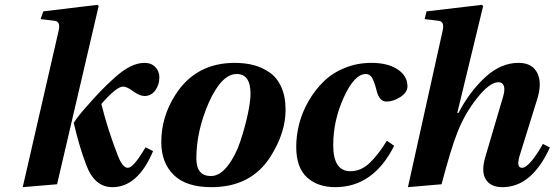

<svg xmlns="http://www.w3.org/2000/svg" viewBox="-20 -762 2294 794"><path d="M74 12 222 -633Q232 -673 206 -676L148 -683L159 -715L383 -742L388 -737L216 0ZM285 -254Q302 -281 335 -318Q370 -358 394 -383Q418 -408 452.5 -439.5Q487 -471 518 -486.5Q549 -502 577 -502Q606 -502 622.5 -484.5Q639 -467 639 -443Q639 -411 622 -388Q605 -365 578 -365Q558 -365 533 -383Q505 -404 489 -404Q462 -404 399 -332Q426 -224 468 -117Q487 -68 509 -68Q532 -68 582 -153L613 -137Q550 12 445 12Q371 12 337 -79Q308 -154 285 -254Z M647 -174Q647 -280 706 -371Q790 -502 951 -502Q993 -502 1028 -493Q1063 -484 1094 -463Q1125 -442 1143 -402.5Q1161 -363 1161 -308Q1161 -213 1099 -115Q1019 12 854 12Q750 12 698.5 -38.5Q647 -89 647 -174ZM792 -107Q792 -34 852 -34Q889 -34 921.5 -76Q954 -118 973.5 -176.5Q993 -235 1004.5 -289Q1016 -343 1016 -374Q1016 -456 959 -456Q897 -456 844 -339Q792 -220 792 -107Z M1205 -155Q1205 -202 1217.5 -250.5Q1230 -299 1256 -344Q1282 -389 1318 -424.5Q1354 -460 1405.5 -481Q1457 -502 1516 -502Q1584 -502 1624.5 -475Q1665 -448 1665 -405Q1665 -380 1636 -361Q1607 -342 1578 -342Q1548 -342 1537 -389Q1527 -428 1517.5 -442Q1508 -456 1493 -456Q1446 -456 1402 -360Q1358 -264 1358 -162Q1358 -54 1429 -54Q1473 -54 1508.5 -88Q1544 -122 1580 -180L1610 -159Q1524 12 1366 12Q1294 12 1249.5 -28.5Q1205 -69 1205 -155Z M1667 12 1810 -633Q1820 -673 1794 -676L1736 -683L1744 -715L1973 -742L1978 -737L1871 -295H1876Q1922 -383 1986.5 -442.5Q2051 -502 2124 -502Q2182 -502 2202.5 -459Q2223 -416 2200 -347L2128 -115Q2115 -68 2139 -68Q2155 -68 2179.5 -98Q2204 -128 2225 -167L2254 -152Q2179 12 2058 12Q2009 12 1989 -20Q1969 -52 1987 -113L2061 -364Q2069 -392 2063.5 -407Q2058 -422 2041 -422Q2005 -422 1953 -356.5Q1901 -291 1871 -213Q1846 -151 1806 0Z"/></svg>

Font: Heuristica
Style: Bold Italic
Weight: 700
Italic angle: -13°
Version: Version 1.0.2